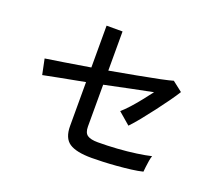

<svg xmlns="http://www.w3.org/2000/svg" viewBox="-119 -922 1239 1074"><g transform="rotate(20 500.0 -385.0)"><path d="M518 -23Q426 -23 385 -50.5Q344 -78 344 -150V-411Q259 -395 191 -382Q123 -369 100 -364L81 -456Q116 -461 187.5 -472.5Q259 -484 344 -498V-747H439V-514Q521 -529 597.5 -543Q674 -557 729 -568.5Q784 -580 803 -586L862 -540Q846 -514 819.5 -477Q793 -440 763 -400.5Q733 -361 703.5 -324.5Q674 -288 650 -263L579 -324Q599 -341 623.5 -368Q648 -395 673.5 -427Q699 -459 721 -488Q670 -478 594.5 -462.5Q519 -447 439 -430V-181Q439 -144 458.5 -130.5Q478 -117 521 -117Q576 -117 635.5 -121Q695 -125 747.5 -132.5Q800 -140 833 -148Q829 -138 825.5 -118Q822 -98 820 -79Q818 -60 817 -50Q789 -43 749.5 -38Q710 -33 667 -29.5Q624 -26 584.5 -24.5Q545 -23 518 -23Z"/></g></svg>

Font: Zen Kaku Gothic New Medium
Style: Regular
Weight: 500
Designer: Yoshimichi Ohira
Foundry: Positype
Version: Version 1.002